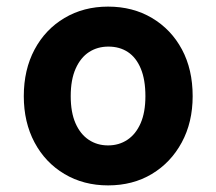

<svg xmlns="http://www.w3.org/2000/svg" viewBox="-20 -549 655 581"><path d="M307 12Q233 12 175 -22.5Q117 -57 84.5 -118Q52 -179 52 -258Q52 -338 84.5 -399Q117 -460 175 -494.5Q233 -529 307 -529Q382 -529 440 -494.5Q498 -460 530.5 -399.5Q563 -339 563 -258Q563 -179 530 -118Q497 -57 439.5 -22.5Q382 12 307 12ZM307 -109Q340 -109 365.5 -126Q391 -143 405.5 -176Q420 -209 420 -258Q420 -308 406 -341.5Q392 -375 367 -391.5Q342 -408 308 -408Q275 -408 249.5 -391.5Q224 -375 209 -341.5Q194 -308 194 -258Q194 -209 208.5 -176Q223 -143 248.5 -126Q274 -109 307 -109Z"/></svg>

Font: DM Sans 11pt ExtraBold
Style: Regular
Weight: 800
Version: Version 4.004;gftools[0.9.30]